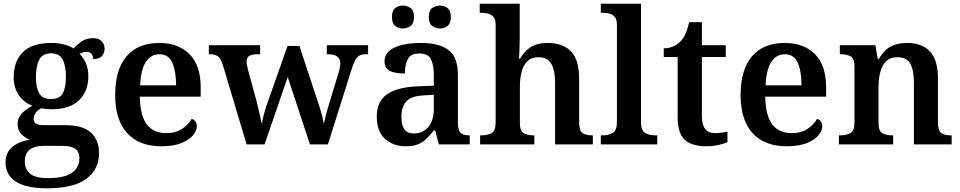

<svg xmlns="http://www.w3.org/2000/svg" viewBox="-20 -780 5187 1037"><path d="M234 237Q121 237 65.5 201Q10 165 10 97Q10 43 48 12.5Q86 -18 141 -25Q117 -35 96 -55Q75 -75 75 -110Q75 -141 95.5 -164.5Q116 -188 155 -209Q109 -226 81.5 -266Q54 -306 54 -363Q54 -450 104 -499Q154 -548 258 -548Q296 -548 327 -539.5Q358 -531 377 -518Q395 -538 420.5 -556Q446 -574 481 -574Q513 -574 529 -557.5Q545 -541 545 -518Q545 -495 531 -478Q517 -461 483 -461Q483 -478 474 -489Q465 -500 449 -500Q437 -500 427.5 -497Q418 -494 410 -489Q430 -469 443.5 -439.5Q457 -410 457 -367Q457 -289 408 -239.5Q359 -190 258 -190Q247 -190 230 -191.5Q213 -193 203 -195Q187 -188 174.5 -173Q162 -158 162 -138Q162 -121 174 -112.5Q186 -104 217 -104H333Q429 -104 472 -63Q515 -22 515 47Q515 135 446 186Q377 237 234 237ZM256 -245Q302 -245 319 -276Q336 -307 336 -365Q336 -425 318.5 -458.5Q301 -492 255 -492Q210 -492 192 -457.5Q174 -423 174 -364Q174 -307 192 -276Q210 -245 256 -245ZM236 182Q331 182 370 152.5Q409 123 409 75Q409 39 386.5 23.5Q364 8 320 8H211Q188 8 165.5 15Q143 22 128.5 40.5Q114 59 114 94Q114 134 142.5 158Q171 182 236 182Z M851 10Q730 10 666 -62Q602 -134 602 -265Q602 -405 664 -476.5Q726 -548 840 -548Q944 -548 1004 -487Q1064 -426 1064 -308V-258H735Q737 -155 773 -108Q809 -61 878 -61Q929 -61 963.5 -84Q998 -107 1015 -138Q1027 -135 1035 -124.5Q1043 -114 1043 -98Q1043 -75 1023 -50Q1003 -25 960.5 -7.5Q918 10 851 10ZM931 -319Q931 -396 910.5 -441.5Q890 -487 841 -487Q794 -487 767 -444Q740 -401 737 -319Z M1182 -434Q1171 -466 1156 -476.5Q1141 -487 1112 -487H1108V-536H1385V-487H1372Q1342 -487 1327 -478.5Q1312 -470 1312 -445Q1312 -437 1314.5 -425Q1317 -413 1320 -401L1359 -258Q1369 -222 1378.5 -181Q1388 -140 1392 -116H1395Q1399 -141 1409 -175.5Q1419 -210 1430 -240L1533 -532H1597L1695 -236Q1705 -207 1715 -172Q1725 -137 1728 -116H1731Q1739 -161 1763 -237L1809 -388Q1813 -401 1815.5 -415.5Q1818 -430 1818 -438Q1818 -487 1752 -487H1745V-536H1968V-487H1955Q1926 -487 1911 -472.5Q1896 -458 1880 -409L1751 0H1654L1534 -364L1409 0H1312Z M2171 10Q2105 10 2060 -29.5Q2015 -69 2015 -152Q2015 -232 2071 -271Q2127 -310 2240 -314L2323 -317V-374Q2323 -428 2308 -459.5Q2293 -491 2244 -491Q2199 -491 2183 -461.5Q2167 -432 2167 -383Q2112 -383 2084.5 -397.5Q2057 -412 2057 -448Q2057 -484 2083.5 -506Q2110 -528 2154.5 -538Q2199 -548 2253 -548Q2353 -548 2403 -509.5Q2453 -471 2453 -377V-120Q2453 -79 2466.5 -64Q2480 -49 2514 -49H2517V0H2350L2331 -75H2323Q2301 -48 2281.5 -29Q2262 -10 2236 0Q2210 10 2171 10ZM2214 -59Q2264 -59 2293.5 -94.5Q2323 -130 2323 -191V-268L2271 -265Q2201 -262 2174.5 -232.5Q2148 -203 2148 -148Q2148 -59 2214 -59ZM2356 -626Q2332 -626 2314 -640Q2296 -654 2296 -688Q2296 -723 2314 -736.5Q2332 -750 2356 -750Q2379 -750 2397 -736.5Q2415 -723 2415 -688Q2415 -654 2397 -640Q2379 -626 2356 -626ZM2156 -626Q2132 -626 2114.5 -640Q2097 -654 2097 -688Q2097 -723 2114.5 -736.5Q2132 -750 2156 -750Q2179 -750 2197.5 -736.5Q2216 -723 2216 -688Q2216 -654 2197.5 -640Q2179 -626 2156 -626Z M2573 0V-49H2580Q2612 -49 2634.5 -61Q2657 -73 2657 -119V-647Q2657 -675 2645.5 -688.5Q2634 -702 2616.5 -706.5Q2599 -711 2582 -711H2571V-760H2787V-570Q2787 -537 2785.5 -505Q2784 -473 2783 -463H2789Q2810 -502 2845.5 -525Q2881 -548 2937 -548Q3021 -548 3064.5 -502Q3108 -456 3108 -354V-120Q3108 -73 3126.5 -61Q3145 -49 3179 -49H3182V0H2978V-335Q2978 -400 2957.5 -435.5Q2937 -471 2887 -471Q2851 -471 2829 -450Q2807 -429 2797.5 -393Q2788 -357 2788 -313V-115Q2788 -72 2808.5 -60.5Q2829 -49 2862 -49H2866V0Z M3225 0V-49H3237Q3268 -49 3290 -62.5Q3312 -76 3312 -120V-647Q3312 -675 3300.5 -688.5Q3289 -702 3271.5 -706.5Q3254 -711 3237 -711H3225V-760H3442V-120Q3442 -76 3464 -62.5Q3486 -49 3517 -49H3530V0Z M3794 10Q3717 10 3678.5 -25Q3640 -60 3640 -147V-472H3565V-519Q3592 -519 3616 -529.5Q3640 -540 3656 -557Q3687 -590 3702 -660H3771V-536H3900V-472H3771V-152Q3771 -61 3841 -61Q3859 -61 3876 -63Q3893 -65 3909 -69V-12Q3894 -5 3862.5 2.5Q3831 10 3794 10Z M4229 10Q4108 10 4044 -62Q3980 -134 3980 -265Q3980 -405 4042 -476.5Q4104 -548 4218 -548Q4322 -548 4382 -487Q4442 -426 4442 -308V-258H4113Q4115 -155 4151 -108Q4187 -61 4256 -61Q4307 -61 4341.5 -84Q4376 -107 4393 -138Q4405 -135 4413 -124.5Q4421 -114 4421 -98Q4421 -75 4401 -50Q4381 -25 4338.5 -7.5Q4296 10 4229 10ZM4309 -319Q4309 -396 4288.5 -441.5Q4268 -487 4219 -487Q4172 -487 4145 -444Q4118 -401 4115 -319Z M4511 0V-49H4518Q4551 -49 4573 -61Q4595 -73 4595 -119V-421Q4595 -464 4574.5 -475.5Q4554 -487 4521 -487H4516V-536H4708L4721 -461H4726Q4753 -508 4789.5 -528Q4826 -548 4880 -548Q4960 -548 5003 -502Q5046 -456 5046 -354V-120Q5046 -73 5064 -61Q5082 -49 5115 -49H5120V0H4916V-335Q4916 -400 4896.5 -435.5Q4877 -471 4826 -471Q4788 -471 4766 -449Q4744 -427 4734.5 -391Q4725 -355 4725 -313V-115Q4725 -72 4745.5 -60.5Q4766 -49 4799 -49H4804V0Z"/></svg>

Font: Noto Serif Malayalam SemiBold
Style: Regular
Weight: 600
Designer: Indian type Foundry, Jelle Bosma, Monotype Design Team
Foundry: Monotype Imaging Inc.
Version: Version 2.104; ttfautohint (v1.8.4.7-5d5b)